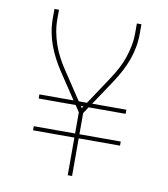

<svg xmlns="http://www.w3.org/2000/svg" viewBox="-82 -805 765 874"><g transform="rotate(10 300.0 -367.5)"><path d="M290 0V-174H99V-193H290V-291L270 -321H99V-340H257L177 -460Q160 -486 145.5 -513.5Q131 -541 120.5 -570Q110 -599 104.5 -629.5Q99 -660 99 -691V-735H120V-691Q120 -661 125.5 -632Q131 -603 140.5 -575.5Q150 -548 164 -521.5Q178 -495 194 -471L281 -340H319L406 -471Q422 -495 436 -521.5Q450 -548 459.5 -575.5Q469 -603 474.5 -632Q480 -661 480 -691V-735H501V-691Q501 -660 495.5 -629.5Q490 -599 479.5 -570Q469 -541 454.5 -513.5Q440 -486 423 -460L343 -340H501V-321H330L310 -291V-193H501V-174H310V0ZM300 -312 306 -321H294Z"/></g></svg>

Font: Zed Sans Thin Extended
Style: Regular
Weight: 100
Width: 7
Designer: Belleve Invis
Foundry: Belleve Invis
Version: Version 1.0.0; ttfautohint (v1.8.4)